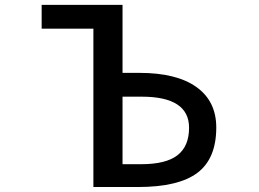

<svg xmlns="http://www.w3.org/2000/svg" viewBox="-20 -751 1040 772"><path d="M472.7 -362.3V-90.8H547.9Q647.5 -90.8 693.8 -127Q740.2 -163.1 740.2 -237.3Q740.2 -362.3 549.8 -362.3ZM355.5 -635.7H147.5V-731.4H472.7V-458H540Q690.4 -458 770 -400.9Q849.6 -343.8 849.6 -238.3Q849.6 -113.3 773.9 -56.2Q698.2 1 533.2 1H355.5Z"/></svg>

Font: GenEi Gothic M SemiBold
Style: Regular
Weight: 500
Designer: o_tamon (Modified); [Source Han Sans]
Ryoko NISHIZUKA  (kana & ideographs); Paul D. Hunt (Latin, Greek & Cyrillic); Wenl
Version: Version 1.1a;Original Version 1.004